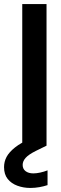

<svg xmlns="http://www.w3.org/2000/svg" viewBox="-59 -720 301 949"><path d="M51 0V-700H171V0ZM91 209Q57 209 27 198Q-3 187 -21 164.5Q-39 142 -39 106Q-39 79 -26.5 55.5Q-14 32 15.5 8.5Q45 -15 96 -37L144 -57L171 0L118 26Q82 44 67.5 60.5Q53 77 53 95Q53 115 67.5 126Q82 137 106 137Q121 137 139.5 133Q158 129 176 122V195Q158 201 136 205Q114 209 91 209Z"/></svg>

Font: DM Sans 36pt SemiBold
Style: Regular
Weight: 600
Designer: Colophon Foundry, Jonny Pinhorn
Foundry: Colophon Foundry
Version: Version 4.004;gftools[0.9.30]